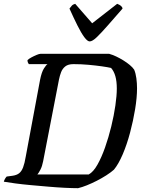

<svg xmlns="http://www.w3.org/2000/svg" viewBox="-31 -986 751 1006"><path d="M378 0Q350 0 309 -2Q268 -4 222 -8Q176 -12 131 -16Q86 -20 49 -25Q12 -30 -11 -34Q-9 -42 -4.5 -49.5Q0 -57 4 -61L34 -65Q56 -68 69 -78Q82 -88 90 -109Q98 -130 104 -166L179 -568Q187 -608 199 -627Q211 -646 218 -650H120Q117 -654 115 -659Q113 -664 113 -671Q120 -678 134 -685.5Q148 -693 161.5 -698.5Q175 -704 181 -704H541Q559 -699 578 -690Q597 -681 615.5 -669.5Q634 -658 649 -645.5Q664 -633 672 -621Q680 -602 683.5 -576Q687 -550 687 -523Q687 -475 677 -414Q667 -353 650.5 -291Q634 -229 612 -177.5Q590 -126 566 -97Q549 -82 525.5 -67Q502 -52 475.5 -38.5Q449 -25 424 -15Q399 -5 378 0ZM165 -72H434Q458 -85 479.5 -123Q501 -161 519.5 -213.5Q538 -266 552 -323.5Q566 -381 573.5 -433Q581 -485 581 -522Q581 -560 573.5 -586.5Q566 -613 551 -630Q534 -634 502.5 -638.5Q471 -643 432.5 -646.5Q394 -650 354 -650Q326 -650 311 -638Q296 -626 289 -607.5Q282 -589 278 -569L195 -141Q190 -115 181 -97.5Q172 -80 165 -72ZM439 -769Q427 -769 410.5 -791.5Q394 -814 374.5 -853Q355 -892 333 -941Q339 -949 345 -956Q351 -963 363 -966L452 -864L583 -966Q596 -961 603 -955Q610 -949 611 -941Q568 -892 534 -853Q500 -814 476.5 -791.5Q453 -769 439 -769Z"/></svg>

Font: Texturina Medium 12pt Medium
Style: Italic
Weight: 500
Italic angle: -11°
Version: Version 1.002